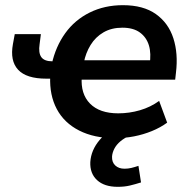

<svg xmlns="http://www.w3.org/2000/svg" viewBox="-20 -524 726 742"><path d="M425 10Q344 10 286 -19.5Q228 -49 199.5 -102.5Q171 -156 174 -228L182 -220H159Q82 -220 50 -254.5Q18 -289 30 -354L37 -392H138L133 -353Q128 -320 139.5 -303.5Q151 -287 183 -287H198L180 -276Q195 -344 232 -395.5Q269 -447 326.5 -475.5Q384 -504 455 -504Q534 -504 582.5 -469.5Q631 -435 650 -376Q669 -317 660 -243L657 -216H286L296 -227Q291 -161 328 -123.5Q365 -86 437 -86Q480 -86 521 -98Q562 -110 595 -134L626 -50Q600 -31 567 -17.5Q534 -4 498 3Q462 10 425 10ZM453 -417Q411 -417 380 -399Q349 -381 330 -350Q311 -319 304 -282L299 -291H576L558 -274Q565 -317 555.5 -348.5Q546 -380 520.5 -398.5Q495 -417 453 -417ZM435 198Q383 198 355 172Q327 146 329 102Q332 56 365 17Q398 -22 448 -42L482 0Q461 9 445.5 22Q430 35 422 50.5Q414 66 413 81Q412 103 425.5 115.5Q439 128 461 128Q475 128 487.5 125Q500 122 515 117L525 181Q503 188 482 193Q461 198 435 198Z"/></svg>

Font: Nunito Sans 10pt
Style: Bold Italic
Weight: 700
Italic angle: -9°
Designer: Vernon Adams
Foundry: Vernon Adams
Version: Version 3.101;gftools[0.9.27]